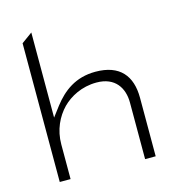

<svg xmlns="http://www.w3.org/2000/svg" viewBox="-93 -705 687 754"><g transform="rotate(-15 250.5 -328.0)"><path d="M58 -30H102V-171C102 -230 126 -279 159 -313C189 -343 237 -370 298 -370C374 -370 405 -319 405 -260V-30H448V-268C448 -357 404 -412 305 -412C223 -412 172 -371 133 -321L102 -280V-626L58 -594Z"/></g></svg>

Font: Charger Sport
Style: HLExt
Weight: 100
Designer: Jasper
Foundry: Cannot Into Space Fonts
Version: Version 1.1